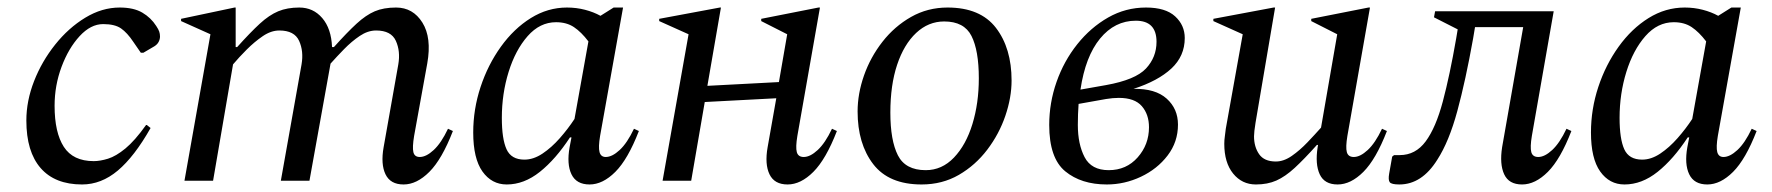

<svg xmlns="http://www.w3.org/2000/svg" viewBox="-20 -480 4706 510"><path d="M198 10Q126 10 88 -33.5Q50 -77 50 -160Q50 -212 70.5 -264.5Q91 -317 126.5 -361.5Q162 -406 206.5 -433Q251 -460 298 -460Q335 -460 358 -446.5Q381 -433 395 -411Q401 -402 403 -396Q405 -390 405 -383Q405 -376 401.5 -369Q398 -362 390 -357L361 -340H354L334 -369Q318 -393 301.5 -404.5Q285 -416 254 -416Q221 -416 191.5 -384Q162 -352 143.5 -302.5Q125 -253 125 -199Q125 -128 149.5 -90Q174 -52 229 -52Q246 -52 267 -58.5Q288 -65 313 -85.5Q338 -106 368 -148H370L380 -140Q337 -64 293 -27Q249 10 198 10Z M470 0 539 -389 461 -424V-430L603 -460H606V-355H610Q645 -394 670 -417Q695 -440 719 -450Q743 -460 775 -460Q812 -460 836 -432Q860 -404 862 -355H867Q902 -394 927 -417Q952 -440 975.5 -450Q999 -460 1032 -460Q1077 -460 1102 -420Q1127 -380 1115 -312L1080 -119Q1075 -89 1078 -76Q1081 -63 1095 -63Q1112 -63 1132 -81.5Q1152 -100 1170 -138L1183 -132Q1154 -57 1120.5 -23.5Q1087 10 1052 10Q1017 10 1004 -17Q991 -44 999 -89L1038 -309Q1044 -344 1031.5 -371.5Q1019 -399 979 -399Q957 -399 935.5 -384.5Q914 -370 894 -349.5Q874 -329 858 -311L802 0H726L781 -309Q787 -344 774.5 -371.5Q762 -399 722 -399Q700 -399 678 -384Q656 -369 635.5 -348.5Q615 -328 599 -309L546 0Z M1326 10Q1286 10 1261.5 -24.5Q1237 -59 1237 -128Q1237 -190 1256.5 -249Q1276 -308 1310.5 -356Q1345 -404 1390 -432Q1435 -460 1486 -460Q1511 -460 1534 -454Q1557 -448 1575 -438L1610 -460H1635L1574 -119Q1569 -89 1572.5 -76Q1576 -63 1589 -63Q1606 -63 1626 -81.5Q1646 -100 1664 -138L1677 -132Q1648 -57 1614.5 -23.5Q1581 10 1546 10Q1511 10 1498 -17Q1485 -44 1493 -89L1498 -115H1494Q1456 -57 1414 -23.5Q1372 10 1326 10ZM1313 -167Q1313 -111 1325.5 -83.5Q1338 -56 1373 -56Q1397 -56 1421 -72Q1445 -88 1467 -113Q1489 -138 1506 -164L1543 -370Q1524 -395 1504.5 -408Q1485 -421 1457 -421Q1414 -421 1381.5 -384Q1349 -347 1331 -289Q1313 -231 1313 -167Z M1740 0 1809 -389 1731 -424V-430L1892 -460H1895L1859 -252L2049 -262L2071 -389L2002 -424V-430L2154 -460H2158L2098 -119Q2093 -89 2096.5 -76Q2100 -63 2115 -63Q2132 -63 2152 -81.5Q2172 -100 2190 -138L2203 -132Q2174 -57 2140.5 -23.5Q2107 10 2072 10Q2037 10 2024 -17Q2011 -44 2019 -89L2042 -219L1852 -209L1816 0Z M2428 10Q2341 10 2299.5 -44Q2258 -98 2258 -184Q2258 -231 2275 -279.5Q2292 -328 2324 -369Q2356 -410 2400 -435Q2444 -460 2497 -460Q2584 -460 2625.5 -406Q2667 -352 2667 -266Q2667 -221 2650.5 -172.5Q2634 -124 2602.5 -82.5Q2571 -41 2527 -15.5Q2483 10 2428 10ZM2439 -28Q2482 -28 2514 -61.5Q2546 -95 2563 -150.5Q2580 -206 2580 -272Q2580 -346 2560.5 -384.5Q2541 -423 2488 -423Q2446 -423 2413.5 -392.5Q2381 -362 2363 -308Q2345 -254 2345 -181Q2345 -107 2365 -67.5Q2385 -28 2439 -28Z M3109 -149Q3109 -103 3081.5 -67Q3054 -31 3010.5 -10.5Q2967 10 2920 10Q2852 10 2809.5 -25Q2767 -60 2767 -148Q2767 -207 2786.5 -262.5Q2806 -318 2841.5 -362.5Q2877 -407 2923.5 -433.5Q2970 -460 3024 -460Q3076 -460 3101.5 -436.5Q3127 -413 3127 -379Q3127 -331 3091.5 -298Q3056 -265 2991 -244Q3049 -245 3079 -218Q3109 -191 3109 -149ZM2997 -425Q2941 -425 2902 -377.5Q2863 -330 2850 -242L2918 -254Q2996 -268 3024 -298Q3052 -328 3052 -369Q3052 -425 2997 -425ZM2925 -28Q2972 -28 3002 -62Q3032 -96 3032 -142Q3032 -176 3013 -198Q2994 -220 2952 -220Q2936 -220 2918 -217L2845 -204Q2843 -177 2843 -148Q2843 -97 2861 -62.5Q2879 -28 2925 -28Z M3316 10Q3279 10 3255.5 -19Q3232 -48 3232 -98Q3232 -108 3233.5 -118Q3235 -128 3236 -138L3281 -389L3203 -424V-430L3363 -460H3367L3315 -154Q3311 -129 3311 -118Q3311 -90 3324.5 -70.5Q3338 -51 3369 -51Q3390 -51 3411.5 -66Q3433 -81 3453 -102Q3473 -123 3489 -141L3532 -389L3463 -424V-430L3615 -460H3619L3559 -119Q3554 -89 3557.5 -76Q3561 -63 3576 -63Q3593 -63 3613 -81.5Q3633 -100 3651 -138L3664 -132Q3635 -57 3601.5 -23.5Q3568 10 3533 10Q3498 10 3485.5 -17Q3473 -44 3480 -89L3481 -95H3478Q3444 -57 3419 -34Q3394 -11 3370.5 -0.5Q3347 10 3316 10Z M4023 10Q3988 10 3975.5 -17Q3963 -44 3970 -89L4026 -408H3898L3893 -378Q3873 -266 3851 -185Q3829 -104 3798 -56Q3757 10 3697 10Q3676 10 3671.5 4Q3667 -2 3670 -19L3678 -64L3683 -68H3698Q3740 -68 3767 -104.5Q3794 -141 3812.5 -210.5Q3831 -280 3848 -378L3852 -402L3789 -434L3792 -450H4107L4049 -119Q4044 -89 4047.5 -76Q4051 -63 4066 -63Q4083 -63 4103 -81.5Q4123 -100 4141 -138L4154 -132Q4125 -57 4091.5 -23.5Q4058 10 4023 10Z M4295 10Q4255 10 4230.5 -24.5Q4206 -59 4206 -128Q4206 -190 4225.5 -249Q4245 -308 4279.5 -356Q4314 -404 4359 -432Q4404 -460 4455 -460Q4480 -460 4503 -454Q4526 -448 4544 -438L4579 -460H4604L4543 -119Q4538 -89 4541.5 -76Q4545 -63 4558 -63Q4575 -63 4595 -81.5Q4615 -100 4633 -138L4646 -132Q4617 -57 4583.5 -23.5Q4550 10 4515 10Q4480 10 4467 -17Q4454 -44 4462 -89L4467 -115H4463Q4425 -57 4383 -23.5Q4341 10 4295 10ZM4282 -167Q4282 -111 4294.5 -83.5Q4307 -56 4342 -56Q4366 -56 4390 -72Q4414 -88 4436 -113Q4458 -138 4475 -164L4512 -370Q4493 -395 4473.5 -408Q4454 -421 4426 -421Q4383 -421 4350.5 -384Q4318 -347 4300 -289Q4282 -231 4282 -167Z"/></svg>

Font: Spectral
Style: Italic
Weight: 400
Italic angle: -10°
Designer: Jean-Baptiste Levee
Foundry: Production Type
Version: Version 2.001